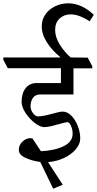

<svg xmlns="http://www.w3.org/2000/svg" viewBox="-51 -993 588 1163"><path d="M480 -644 508 -592V-579H394V-421H194Q162 -421 148 -399.5Q134 -378 134 -350Q134 -327 149 -307.5Q164 -288 179 -288Q208 -288 266 -304Q311 -317 329 -317Q357 -317 381.5 -292Q406 -267 420.5 -229Q435 -191 435 -155Q435 -120 407.5 -88Q380 -56 335.5 -35.5Q291 -15 240 -11L329 126L271 150L193 -12Q145 -18 104 -36.5Q63 -55 63 -85Q63 -115 85.5 -135.5Q108 -156 131 -156Q140 -156 146 -154L197 -77Q280 -81 334.5 -107.5Q389 -134 389 -183Q389 -206 380.5 -227Q372 -248 361 -253Q345 -253 302 -240Q281 -234 257.5 -228.5Q234 -223 217 -223Q193 -223 160 -248Q127 -273 103.5 -309Q80 -345 80 -376Q80 -429 104.5 -459.5Q129 -490 172 -490H318V-580H-4L-31 -631V-645H314V-647Q264 -688 233 -736.5Q202 -785 202 -834Q202 -875 224.5 -906.5Q247 -938 284 -955.5Q321 -973 363 -973Q404 -973 444.5 -954Q485 -935 517 -903L492 -864Q469 -880 437.5 -893Q406 -906 377 -906Q337 -906 310 -881Q283 -856 283 -811Q283 -768 311 -723Q339 -678 377 -645Z"/></svg>

Font: Grenzecho Serif
Style: Serif-Regular
Weight: 400
Designer: Dan Reynolds
Foundry: Dan Reynolds
Version: Version 1.001; ttfautohint (v1.1) -l 5 -r 5 -G 72 -x 0 -D la